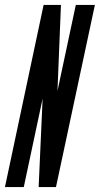

<svg xmlns="http://www.w3.org/2000/svg" viewBox="-44 -755 403 775"><path d="M112 0H182L339 -735H262L188 -388L202 -735H132L-24 0H52L128 -357Z"/></svg>

Font: League Gothic Condensed Italic
Style: Regular
Weight: 400
Width: 3
Designer: Tyler Finck
Foundry: The League of Moveable Type
Version: Version 1.001;PS 001.001;hotconv 1.0.56;makeotf.lib2.0.21325